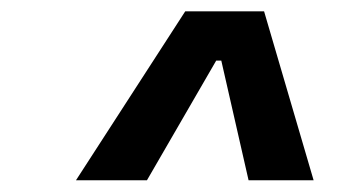

<svg xmlns="http://www.w3.org/2000/svg" viewBox="-20 -713 626 333"><path d="M111.8 -400.4 301.3 -693.4H438L523.9 -400.4H411.1L363.8 -607.9H355L234.9 -400.4Z"/></svg>

Font: Cascadia Mono Medium
Style: Italic
Weight: 500
Italic angle: -10°
Monospace: yes
Designer: Aaron Bell
Foundry: Saja Typeworks
Version: Version 2407.024